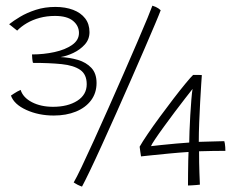

<svg xmlns="http://www.w3.org/2000/svg" viewBox="-20 -666 900 693"><path d="M174 -249Q119.5 -249 75 -269.2Q30.5 -289.5 19.5 -321Q24.5 -324.5 30.2 -328.2Q36 -332 42.2 -335.5Q48.5 -339 54.5 -341.5Q63 -314 95.2 -297.2Q127.5 -280.5 171.5 -280.5Q224.5 -280.5 258.8 -302.2Q293 -324 293 -362Q293 -397.5 269.5 -413.8Q246 -430 202.8 -434.5Q159.5 -439 99 -439Q97.5 -444 96.5 -454Q95.5 -464 95.5 -469.5Q137.5 -469.5 176.5 -478Q215.5 -486.5 240.2 -503.8Q265 -521 265 -547Q265 -573 243.5 -590.8Q222 -608.5 178.5 -608.5Q149 -608.5 123.2 -601.5Q97.5 -594.5 77 -582.5Q56.5 -570.5 42 -555.5Q39 -558 33.2 -562.5Q27.5 -567 22 -571.5Q16.5 -576 13 -578.5Q28.5 -591 52.8 -605.5Q77 -620 109.2 -630.5Q141.5 -641 180 -641Q216 -641 243.8 -630.5Q271.5 -620 287.2 -599.8Q303 -579.5 303 -550Q303 -524 286 -505.2Q269 -486.5 244.8 -475Q220.5 -463.5 198.5 -460Q231.5 -458.5 261.2 -449.8Q291 -441 309.8 -421Q328.5 -401 328.5 -366.5Q328.5 -330.5 308.8 -304Q289 -277.5 254 -263.2Q219 -249 174 -249ZM530 -645.5Q537 -643.5 542.2 -641Q547.5 -638.5 552 -635.5Q556.5 -632.5 560 -629Q555.5 -616.5 540 -579.8Q524.5 -543 502 -491Q479.5 -439 453.2 -379Q427 -319 399.8 -258Q372.5 -197 348 -143Q323.5 -89 304.5 -49.5Q285.5 -10 276 7.5Q273 6.5 268.8 4.8Q264.5 3 260 0.8Q255.5 -1.5 252 -3.8Q248.5 -6 246 -7.5Q255.5 -23.5 274.8 -63.8Q294 -104 319 -159.2Q344 -214.5 371.8 -276.8Q399.5 -339 426.2 -400.2Q453 -461.5 475.5 -513.8Q498 -566 512.5 -601.2Q527 -636.5 530 -645.5ZM793.5 -121.5Q779.5 -121.5 750.2 -121.2Q721 -121 698.5 -120Q698.5 -77.5 699.8 -42Q701 -6.5 701.5 0.5Q697.5 1 688.8 1.8Q680 2.5 671.5 3Q663 3.5 658.5 3.5Q658.5 -16.5 658.8 -41.2Q659 -66 659.5 -87.2Q660 -108.5 660.5 -117.5Q628.5 -115.5 592 -112Q555.5 -108.5 526.8 -105.5Q498 -102.5 489 -101.5Q488 -108 486.5 -118Q485 -128 484 -136.5Q493.5 -153.5 513 -182.2Q532.5 -211 557.2 -244.5Q582 -278 606.2 -309.8Q630.5 -341.5 649.8 -364.8Q669 -388 677 -395.5Q680.5 -395.5 686.5 -395.5Q692.5 -395.5 698.8 -395.5Q705 -395.5 708.5 -395Q708 -387.5 706.2 -361.2Q704.5 -335 702.5 -298.8Q700.5 -262.5 699 -224Q697.5 -185.5 697.5 -154Q712.5 -154.5 733 -155Q753.5 -155.5 770 -156Q786.5 -156.5 789.5 -156.5Q790.5 -154 791.5 -148.2Q792.5 -142.5 793 -135.2Q793.5 -128 793.5 -121.5ZM675 -345Q665.5 -333 648 -310.5Q630.5 -288 610.2 -261Q590 -234 571.2 -208.2Q552.5 -182.5 539.8 -163.5Q527 -144.5 525 -138.5Q535.5 -140 561.2 -142.5Q587 -145 615.8 -147.8Q644.5 -150.5 663 -151.5Q663 -165 664 -192.2Q665 -219.5 666.8 -250.5Q668.5 -281.5 670.8 -307.8Q673 -334 675 -345Z"/></svg>

Font: Grandstander Thin Thin
Style: Regular
Weight: 250
Version: Version 1.200